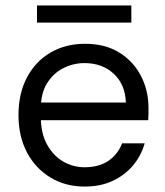

<svg xmlns="http://www.w3.org/2000/svg" viewBox="-20 -674 608 706"><path d="M291 12Q221 12 166 -21Q111 -54 79.5 -113Q48 -172 48 -251Q48 -330 79 -389Q110 -448 165.5 -480.5Q221 -513 293 -513Q367 -513 419 -480.5Q471 -448 498.5 -394.5Q526 -341 526 -278Q526 -268 526 -257Q526 -246 525 -232H111V-297H443Q440 -365 397.5 -403.5Q355 -442 291 -442Q249 -442 212 -423Q175 -404 152.5 -367Q130 -330 130 -274V-246Q130 -184 153 -142.5Q176 -101 212.5 -80Q249 -59 291 -59Q344 -59 378.5 -82.5Q413 -106 429 -147H512Q499 -101 469 -65.5Q439 -30 394.5 -9Q350 12 291 12ZM116 -591V-654H463V-591Z"/></svg>

Font: DM Sans 17pt
Style: Regular
Weight: 400
Version: Version 4.004;gftools[0.9.30]